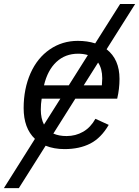

<svg xmlns="http://www.w3.org/2000/svg" viewBox="-86 -745 705 972"><path d="M145 -7.3 9.3 207.5H-66.4L90.8 -42Q33.7 -96.2 33.7 -197.8Q33.7 -294.9 68.4 -374Q103 -451.7 166 -494.9Q229 -538.1 307.6 -538.1Q356.4 -538.1 396 -525.4L522 -724.6H598.1L453.6 -495.6Q519 -444.8 519 -345.7Q519 -294.9 507.3 -245.6H295.4L184.1 -68.8Q212.4 -56.2 251 -56.2Q296.9 -56.2 335 -78.1Q373 -100.1 397 -143.6L464.4 -112.8Q425.8 -46.4 371.1 -18.3Q316.4 9.8 240.7 9.8Q187.5 9.8 145 -7.3ZM136.7 -313H262.2L358.9 -466.3Q335.4 -473.1 309.6 -473.1Q244.1 -473.1 199.5 -431.4Q154.8 -389.6 136.7 -313ZM431.6 -348.1Q431.6 -397.9 410.6 -428.2L337.9 -313H429.7ZM120.6 -190.4Q120.6 -145 136.7 -114.3L219.7 -245.6H125Q120.6 -218.8 120.6 -190.4Z"/></svg>

Font: Arimo
Style: Italic
Weight: 400
Italic angle: -12°
Designer: Steve Matteson
Foundry: Monotype Imaging Inc.
Version: Version 1.33